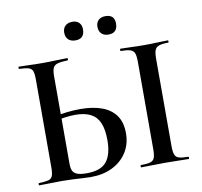

<svg xmlns="http://www.w3.org/2000/svg" viewBox="-87 -899 1047 996"><g transform="rotate(-10 436.5 -401.0)"><path d="M313 4Q296 4 270.5 2.5Q245 1 217 -0.5Q189 -2 162 -2Q133 -2 100 -1Q67 0 42 0Q39 0 39 -6Q39 -12 42 -12Q74 -13 90.5 -17Q107 -21 113 -35.5Q119 -50 119 -81V-544Q119 -575 113.5 -589Q108 -603 91.5 -607.5Q75 -612 43 -613Q41 -613 41 -619Q41 -625 43 -625Q69 -625 98 -623.5Q127 -622 166 -622Q205 -622 239 -623.5Q273 -625 299 -625Q301 -625 301 -619Q301 -613 299 -613Q265 -612 246.5 -607Q228 -602 221.5 -588Q215 -574 215 -542V-81Q215 -62 220.5 -48Q226 -34 243 -26.5Q260 -19 295 -19Q369 -19 399.5 -56.5Q430 -94 430 -170Q430 -225 415.5 -260Q401 -295 369.5 -311.5Q338 -328 288 -328Q263 -328 234 -324Q205 -320 174 -313L170 -335Q206 -344 245 -348.5Q284 -353 319 -353Q385 -353 432.5 -335.5Q480 -318 505.5 -282Q531 -246 531 -189Q531 -131 503 -87.5Q475 -44 426 -20Q377 4 313 4ZM752 -81Q752 -52 757.5 -37Q763 -22 779 -17Q795 -12 828 -12Q831 -12 831 -6Q831 0 828 0Q803 0 772 -1Q741 -2 703 -2Q668 -2 636 -1Q604 0 579 0Q576 0 576 -6Q576 -12 579 -12Q611 -12 628 -17Q645 -22 650.5 -37Q656 -52 656 -81V-544Q656 -573 650.5 -587.5Q645 -602 628 -607.5Q611 -613 579 -613Q576 -613 576 -619Q576 -625 579 -625Q604 -625 636 -623.5Q668 -622 703 -622Q741 -622 772.5 -623.5Q804 -625 828 -625Q831 -625 831 -619Q831 -613 828 -613Q796 -613 779.5 -607Q763 -601 757.5 -586Q752 -571 752 -542ZM357 -708Q333 -708 319.5 -721Q306 -734 306 -758Q306 -780 319.5 -793Q333 -806 357 -806Q380 -806 392.5 -793Q405 -780 405 -758Q405 -708 357 -708ZM531 -708Q508 -708 494.5 -721Q481 -734 481 -758Q481 -780 494.5 -792.5Q508 -805 531 -805Q579 -805 579 -758Q579 -708 531 -708Z"/></g></svg>

Font: Cormorant SemiBold
Style: Regular
Weight: 600
Designer: Christian Thalmann (Catharsis Fonts)
Foundry: Catharsis Fonts
Version: Version 4.000